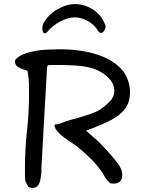

<svg xmlns="http://www.w3.org/2000/svg" viewBox="-20 -919 703 939"><path d="M348 -899Q376 -899 405.5 -887.5Q435 -876 459 -853Q483 -830 495 -796Q499 -787 491.5 -772.5Q484 -758 474 -758Q468 -758 462 -764Q443 -798 410 -816Q377 -834 346 -834Q313 -834 275.5 -814.5Q238 -795 213 -765Q206 -756 199 -756Q193 -756 190 -763.5Q187 -771 187 -780Q187 -792 191 -802Q215 -847 260 -873Q305 -899 348 -899ZM141 0Q124 0 118 -7.5Q112 -15 105 -32Q103 -36 103 -38Q102 -52 102 -67Q102 -82 102 -96Q102 -188 112 -279Q122 -370 122 -461Q122 -487 121.5 -512.5Q121 -538 116 -563L114 -573L104 -576Q82 -583 67.5 -592Q53 -601 53 -619Q53 -630 75.5 -644Q98 -658 138 -667Q176 -675 216 -676.5Q256 -678 278 -678Q331 -678 386 -669Q441 -660 489 -639.5Q537 -619 570.5 -584.5Q604 -550 613 -498Q616 -485 616 -469Q616 -417 589.5 -384.5Q563 -352 520.5 -330.5Q478 -309 428 -290L401 -280L428 -256Q439 -246 451.5 -235.5Q464 -225 475 -213L520 -164Q540 -142 559 -115.5Q578 -89 578 -64Q578 -21 535 -21Q521 -21 518 -24Q518 -24 517.5 -24.5Q517 -25 516 -25Q515 -27 511 -31Q508 -34 504 -38Q500 -42 497 -47Q474 -88 446 -119.5Q418 -151 371 -191Q358 -203 336 -217Q314 -231 293 -247Q271 -264 259 -279Q247 -294 247 -305Q247 -312 255 -311Q263 -310 282 -318Q301 -326 325 -332.5Q349 -339 374 -346Q399 -354 424.5 -362.5Q450 -371 471 -384Q492 -398 515.5 -421.5Q539 -445 539 -473Q539 -504 520.5 -527Q502 -550 475.5 -565.5Q449 -581 425 -587Q396 -595 356.5 -598Q317 -601 285 -601H222Q210 -601 210 -588L183 -107Q182 -100 182.5 -90.5Q183 -81 182 -71Q180 -52 176 -34Q167 0 141 0Z"/></svg>

Font: Fuzzy Bubbles
Style: Regular
Weight: 400
Designer: Robert E. Leuschke
Foundry: Robert E. Leuschke
Version: Version 1.010; ttfautohint (v1.8.3)